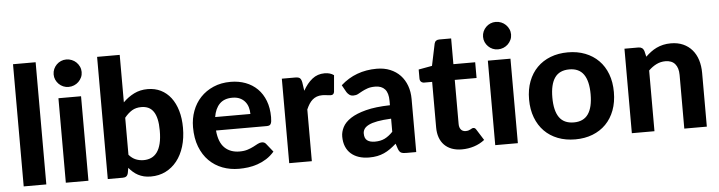

<svg xmlns="http://www.w3.org/2000/svg" viewBox="-46 -953 4371 1167"><g transform="rotate(-5 2139.0 -369.0)"><path d="M196 -745.5V0H58V-745.5Z M382.5 -578.5Q365.5 -578.5 350.2 -585Q335 -591.5 323.5 -603Q312 -614.5 305.2 -629.5Q298.5 -644.5 298.5 -662Q298.5 -679.5 305.2 -694.8Q312 -710 323.5 -721.5Q335 -733 350.2 -739.5Q365.5 -746 382.5 -746Q400.5 -746 416.2 -739.5Q432 -733 443.8 -721.5Q455.5 -710 462.5 -694.8Q469.5 -679.5 469.5 -662Q469.5 -644.5 462.5 -629.5Q455.5 -614.5 443.8 -603Q432 -591.5 416.2 -585Q400.5 -578.5 382.5 -578.5ZM453 -515.5V0H315V-515.5Z M709 -456Q739.5 -486.5 776.5 -505Q813.5 -523.5 859.5 -523.5Q904 -523.5 939.8 -505.8Q975.5 -488 1000.8 -455Q1026 -422 1039.8 -375.2Q1053.5 -328.5 1053.5 -270.5Q1053.5 -208 1037.8 -156.8Q1022 -105.5 993 -69Q964 -32.5 923.8 -12.5Q883.5 7.5 834 7.5Q810 7.5 791 2.8Q772 -2 756 -10.5Q740 -19 726.5 -30.8Q713 -42.5 701 -57L695.5 -26Q692 -11.5 684 -5.8Q676 0 662.5 0H571V-745.5H709ZM709 -136Q728.5 -113.5 751.2 -104.5Q774 -95.5 798.5 -95.5Q824 -95.5 844.8 -104.8Q865.5 -114 880.5 -134.2Q895.5 -154.5 903.5 -187Q911.5 -219.5 911.5 -265.5Q911.5 -306.5 905 -335.2Q898.5 -364 885.8 -382.5Q873 -401 854.5 -409.5Q836 -418 811.5 -418Q779 -418 755.2 -403.8Q731.5 -389.5 709 -362Z M1252 -236.5Q1258.5 -164 1293.2 -130.5Q1328 -97 1384 -97Q1412.5 -97 1433.2 -103.8Q1454 -110.5 1469.8 -118.8Q1485.5 -127 1498.2 -133.8Q1511 -140.5 1523.5 -140.5Q1539.5 -140.5 1548.5 -128.5L1588.5 -78.5Q1566.5 -53 1540 -36.2Q1513.5 -19.5 1485 -9.8Q1456.5 0 1427.5 3.8Q1398.5 7.5 1371.5 7.5Q1317.5 7.5 1270.8 -10.2Q1224 -28 1189.2 -62.8Q1154.5 -97.5 1134.5 -149Q1114.5 -200.5 1114.5 -268.5Q1114.5 -321 1131.8 -367.5Q1149 -414 1181.5 -448.5Q1214 -483 1260.5 -503.2Q1307 -523.5 1365.5 -523.5Q1415 -523.5 1456.8 -507.8Q1498.5 -492 1528.8 -462Q1559 -432 1575.8 -388.2Q1592.5 -344.5 1592.5 -288.5Q1592.5 -273 1591 -263Q1589.5 -253 1586 -247Q1582.5 -241 1576.5 -238.8Q1570.5 -236.5 1561 -236.5ZM1469 -318.5Q1469 -340 1463.2 -359.5Q1457.5 -379 1445 -394Q1432.5 -409 1413.5 -417.8Q1394.5 -426.5 1368 -426.5Q1318.5 -426.5 1290.5 -398.5Q1262.5 -370.5 1254 -318.5Z M1807.5 -430.5Q1832 -474.5 1864 -500Q1896 -525.5 1939 -525.5Q1974 -525.5 1996 -509L1987 -407Q1984.5 -397 1979.2 -393.2Q1974 -389.5 1965 -389.5Q1957 -389.5 1942 -391.8Q1927 -394 1914 -394Q1895 -394 1880.2 -388.5Q1865.5 -383 1854 -373Q1842.5 -363 1833.2 -348.5Q1824 -334 1816 -315.5V0H1678V-515.5H1759.5Q1780.5 -515.5 1788.5 -508Q1796.5 -500.5 1800 -482Z M2037.5 -444Q2083 -485 2138 -505.2Q2193 -525.5 2257 -525.5Q2303 -525.5 2339.2 -510.5Q2375.5 -495.5 2400.8 -468.8Q2426 -442 2439.5 -405Q2453 -368 2453 -324V0H2390Q2370.5 0 2360.2 -5.5Q2350 -11 2343.5 -28.5L2332.5 -61.5Q2313 -44.5 2294.8 -31.5Q2276.5 -18.5 2257 -9.8Q2237.5 -1 2215.2 3.5Q2193 8 2165.5 8Q2131.5 8 2103.5 -1Q2075.5 -10 2055.2 -27.8Q2035 -45.5 2024 -72Q2013 -98.5 2013 -133Q2013 -161.5 2027.5 -190Q2042 -218.5 2077.2 -241.8Q2112.5 -265 2171.2 -280.2Q2230 -295.5 2318.5 -297.5V-324Q2318.5 -372.5 2298 -395.2Q2277.5 -418 2239 -418Q2210.5 -418 2191.5 -411.2Q2172.5 -404.5 2158.2 -396.8Q2144 -389 2131.5 -382.2Q2119 -375.5 2102.5 -375.5Q2088 -375.5 2078.2 -382.8Q2068.5 -390 2062 -400ZM2318.5 -215.5Q2268 -213 2234.5 -206.8Q2201 -200.5 2181.2 -190.5Q2161.5 -180.5 2153.2 -167.8Q2145 -155 2145 -140Q2145 -110 2161.8 -97.5Q2178.5 -85 2208.5 -85Q2243 -85 2268.2 -97.2Q2293.5 -109.5 2318.5 -135.5Z M2731.5 8Q2696.5 8 2669.5 -2.2Q2642.5 -12.5 2624 -31.5Q2605.5 -50.5 2596 -77.5Q2586.5 -104.5 2586.5 -138.5V-416.5H2538Q2527 -416.5 2519.2 -423.5Q2511.5 -430.5 2511.5 -444.5V-498.5L2594 -513.5L2622 -647Q2627.5 -669.5 2652.5 -669.5H2724.5V-512.5H2857.5V-416.5H2724.5V-147.5Q2724.5 -126 2734.8 -113.5Q2745 -101 2764 -101Q2774 -101 2781 -103.2Q2788 -105.5 2793 -108.2Q2798 -111 2802.2 -113.2Q2806.5 -115.5 2811 -115.5Q2817 -115.5 2821 -112.8Q2825 -110 2829 -103.5L2870.5 -37.5Q2842 -15 2806 -3.5Q2770 8 2731.5 8Z M3002.5 -578.5Q2985.5 -578.5 2970.2 -585Q2955 -591.5 2943.5 -603Q2932 -614.5 2925.2 -629.5Q2918.5 -644.5 2918.5 -662Q2918.5 -679.5 2925.2 -694.8Q2932 -710 2943.5 -721.5Q2955 -733 2970.2 -739.5Q2985.5 -746 3002.5 -746Q3020.5 -746 3036.2 -739.5Q3052 -733 3063.8 -721.5Q3075.5 -710 3082.5 -694.8Q3089.5 -679.5 3089.5 -662Q3089.5 -644.5 3082.5 -629.5Q3075.5 -614.5 3063.8 -603Q3052 -591.5 3036.2 -585Q3020.5 -578.5 3002.5 -578.5ZM3073 -515.5V0H2935V-515.5Z M3423.5 -96Q3482.5 -96 3511 -136.8Q3539.5 -177.5 3539.5 -258Q3539.5 -338 3511 -378.8Q3482.5 -419.5 3423.5 -419.5Q3363 -419.5 3334.5 -378.8Q3306 -338 3306 -258Q3306 -177.5 3334.5 -136.8Q3363 -96 3423.5 -96ZM3423.5 -523.5Q3481.5 -523.5 3529 -505Q3576.5 -486.5 3610.5 -452.2Q3644.5 -418 3663 -369Q3681.5 -320 3681.5 -258.5Q3681.5 -197 3663 -147.8Q3644.5 -98.5 3610.5 -64Q3576.5 -29.5 3529 -11Q3481.5 7.5 3423.5 7.5Q3365 7.5 3317.2 -11Q3269.5 -29.5 3235.5 -64Q3201.5 -98.5 3182.8 -147.8Q3164 -197 3164 -258.5Q3164 -320 3182.8 -369Q3201.5 -418 3235.5 -452.2Q3269.5 -486.5 3317.2 -505Q3365 -523.5 3423.5 -523.5Z M3896.5 -455.5Q3912 -470.5 3928.8 -483Q3945.5 -495.5 3964.2 -504.5Q3983 -513.5 4004.8 -518.5Q4026.5 -523.5 4052 -523.5Q4094 -523.5 4126.5 -509Q4159 -494.5 4181.2 -468.5Q4203.5 -442.5 4214.8 -406.5Q4226 -370.5 4226 -327.5V0H4088.5V-327.5Q4088.5 -370.5 4068.5 -394.2Q4048.5 -418 4009.5 -418Q3980.5 -418 3955 -405.5Q3929.5 -393 3906.5 -370.5V0H3768.5V-515.5H3853.5Q3879.5 -515.5 3888 -491.5Z"/></g></svg>

Font: Lato
Style: Regular
Weight: 800
Designer: Lukasz Dziedzic with Adam Twardoch and Botio Nikoltchev
Foundry: tyPoland Lukasz Dziedzic
Version: Version 2.015; 2015-08-06; http://www.latofonts.com/; ttfaut